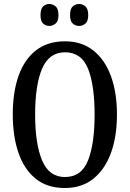

<svg xmlns="http://www.w3.org/2000/svg" viewBox="-20 -932 651 962"><path d="M305 10Q217 10 159.5 -36Q102 -82 73 -165Q44 -248 44 -359Q44 -470 73 -552Q102 -634 160 -679.5Q218 -725 306 -725Q389 -725 447 -679.5Q505 -634 535.5 -551.5Q566 -469 566 -358Q566 -247 535.5 -164.5Q505 -82 447 -36Q389 10 305 10ZM305 -45Q388 -45 421 -128Q454 -211 454 -358Q454 -506 421 -588Q388 -670 306 -670Q226 -670 191 -588Q156 -506 156 -358Q156 -211 191 -128Q226 -45 305 -45ZM377 -802Q358 -802 344.5 -814Q331 -826 331 -856Q331 -888 344.5 -900Q358 -912 377 -912Q394 -912 408 -900Q422 -888 422 -856Q422 -826 408 -814Q394 -802 377 -802ZM227 -802Q209 -802 196 -814Q183 -826 183 -856Q183 -888 196 -900Q209 -912 227 -912Q244 -912 258.5 -900Q273 -888 273 -856Q273 -826 258.5 -814Q244 -802 227 -802Z"/></svg>

Font: Noto Serif Thai ExtraCondensed Medium
Style: Regular
Weight: 500
Width: 2
Designer: Monotype Design Team
Foundry: Monotype Imaging Inc.
Version: Version 2.002; ttfautohint (v1.8.4.7-5d5b)